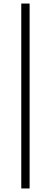

<svg xmlns="http://www.w3.org/2000/svg" viewBox="-20 -829 269 1083"><path d="M100 234V-809H147V234Z"/></svg>

Font: Afta serif
Style: Regular
Weight: 400
Designer: parq.ink
Foundry: Oriol Esparraguera Font
Version: Version 1.000